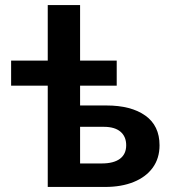

<svg xmlns="http://www.w3.org/2000/svg" viewBox="-20 -740 688 760"><path d="M169 0V-720H297V-93H382.5Q430 -93 454.8 -111.5Q479.5 -130 479.5 -165Q479.5 -199.5 456.8 -218.8Q434 -238 391 -238H282.5V-322.5H401Q499 -322.5 555.2 -282.5Q611.5 -242.5 611.5 -165Q611.5 -113.5 584.8 -76.5Q558 -39.5 509.5 -19.8Q461 0 396 0ZM24 -401V-500H442V-401Z"/></svg>

Font: Geologica Roman Medium
Style: Regular
Weight: 500
Designer: Sindre Bremnes, Frode Helland
Foundry: Monokrom Skriftforlag AS
Version: Version 1.010;gftools[0.9.28]